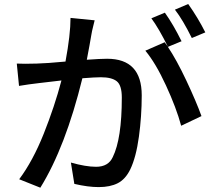

<svg xmlns="http://www.w3.org/2000/svg" viewBox="-20 -875 1040 932"><path d="M976.6 -717.8 911.1 -690.4Q867.2 -779.3 829.1 -828.1L893.6 -855.5Q941.4 -788.1 976.6 -717.8ZM322.3 -788.1 439.5 -776.4Q439.5 -775.4 432.6 -748.5Q425.8 -721.7 423.8 -708Q416 -661.1 401.4 -585Q467.8 -589.8 500 -589.8Q668 -589.8 668 -412.1Q668 -311.5 654.3 -211.4Q640.6 -111.3 612.3 -52.7Q588.9 -4.9 551.8 14.2Q514.6 33.2 459 33.2Q407.2 33.2 340.8 17.6L324.2 -85.9Q396.5 -65.4 446.3 -65.4Q505.9 -65.4 527.3 -112.3Q571.3 -201.2 571.3 -401.4Q571.3 -460.9 546.9 -480.5Q522.5 -500 469.7 -500Q441.4 -500 379.9 -495.1Q297.9 -161.1 175.8 36.1L73.2 -4.9Q139.6 -93.8 192.4 -226.1Q245.1 -358.4 278.3 -484.4Q225.6 -478.5 169.9 -471.7Q118.2 -465.8 72.3 -458L61.5 -566.4Q93.8 -564.5 158.2 -566.4Q204.1 -567.4 297.9 -576.2Q322.3 -707 322.3 -788.1ZM861.3 -674.8 794.9 -647.5Q836.9 -585 884.8 -483.4Q932.6 -381.8 958 -311.5L859.4 -264.6Q835.9 -351.6 785.6 -460.4Q735.4 -569.3 685.5 -628.9L779.3 -669.9Q789.1 -656.2 794.9 -648.4Q752 -735.4 714.8 -786.1L780.3 -813.5Q821.3 -755.9 861.3 -674.8Z"/></svg>

Font: Gen Shin Gothic Medium
Style: Regular
Weight: 500
Designer: [Source Han Sans]
Ryoko NISHIZUKA  (kana & ideographs); Paul D. Hunt (Latin, Greek & Cyrillic); Wenlong ZHANG  (bopomofo
Version: Version 1.002.20150607